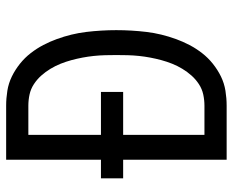

<svg xmlns="http://www.w3.org/2000/svg" viewBox="-88 -688 775 640"><g transform="rotate(-90 300.0 -367.5)"><path d="M88 0V-345H26V-419H88V-735H268Q293 -735 318 -731Q343 -727 365.5 -716Q388 -705 408 -689Q428 -673 443.5 -653Q459 -633 470.5 -611Q482 -589 490.5 -565.5Q499 -542 505 -517.5Q511 -493 514 -468Q517 -443 518.5 -418Q520 -393 520 -368Q520 -342 518.5 -317Q517 -292 514 -267Q511 -242 505 -217.5Q499 -193 490.5 -169.5Q482 -146 470.5 -124Q459 -102 443.5 -82Q428 -62 408 -46Q388 -30 365.5 -19Q343 -8 318 -4Q293 0 268 0ZM268 -74Q287 -74 305.5 -78Q324 -82 340 -92.5Q356 -103 368.5 -117Q381 -131 391 -147.5Q401 -164 408 -181.5Q415 -199 420 -217.5Q425 -236 428.5 -254.5Q432 -273 434 -292Q436 -311 436.5 -330Q437 -349 437 -368Q437 -386 436.5 -405Q436 -424 434 -443Q432 -462 428.5 -480.5Q425 -499 420 -517.5Q415 -536 408 -553.5Q401 -571 391 -587.5Q381 -604 368.5 -618Q356 -632 340 -642.5Q324 -653 305.5 -657Q287 -661 268 -661H171V-419H314V-345H171V-74Z"/></g></svg>

Font: Iosevka Meiseki Sans
Style: Regular
Weight: 400
Monospace: yes
Designer: Belleve Invis
Foundry: Belleve Invis
Version: Version 11.2.6; ttfautohint (v1.8.4)